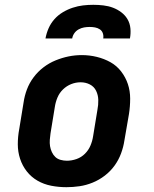

<svg xmlns="http://www.w3.org/2000/svg" viewBox="-20 -770 640 798"><path d="M256 8Q224 8 193 2Q162 -4 136 -19Q110 -34 91.5 -57.5Q73 -81 63.5 -110Q54 -139 54 -170.5Q54 -202 60 -234L78 -344Q82 -372 92 -398.5Q102 -425 119.5 -448.5Q137 -472 160.5 -490Q184 -508 211 -519Q238 -530 265 -535.5Q292 -541 320 -541Q352 -541 382.5 -533.5Q413 -526 439 -511.5Q465 -497 483.5 -473Q502 -449 511.5 -420.5Q521 -392 521 -360Q521 -328 516 -296L497 -186Q493 -159 483 -132Q473 -105 456 -81.5Q439 -58 415.5 -40Q392 -22 365 -11Q338 0 310.5 4Q283 8 256 8ZM258 -102Q278 -102 298 -109Q318 -116 333 -131Q348 -146 356 -165Q364 -184 367 -204L385 -314Q389 -334 388.5 -354.5Q388 -375 379.5 -392.5Q371 -410 353.5 -419Q336 -428 315 -428Q295 -428 276 -420.5Q257 -413 242 -398.5Q227 -384 219 -365Q211 -346 208 -326L190 -216Q188 -203 187 -189Q186 -175 188 -162.5Q190 -150 195.5 -138Q201 -126 210 -117.5Q219 -109 232 -105.5Q245 -102 258 -102ZM169 -610Q173 -632 182 -652.5Q191 -673 206 -690Q221 -707 241 -719Q261 -731 282.5 -738Q304 -745 325 -747.5Q346 -750 368 -750Q389 -750 410 -747.5Q431 -745 449.5 -738Q468 -731 484 -719Q500 -707 510 -690Q520 -673 522 -652Q524 -631 520 -610H409Q411 -621 407.5 -631.5Q404 -642 395 -648Q386 -654 375 -656Q364 -658 353 -658Q341 -658 329.5 -656Q318 -654 307 -648Q296 -642 289 -632Q282 -622 280 -610Z"/></svg>

Font: Iosevka Slab XBdExObl
Style: Regular
Weight: 800
Width: 7
Italic angle: -9°
Monospace: yes
Designer: Belleve Invis
Foundry: Belleve Invis
Version: Version 11.1.0; ttfautohint (v1.8.3)